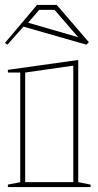

<svg xmlns="http://www.w3.org/2000/svg" viewBox="-22 -758 397 778"><path d="M10 0V-10L60 -19.8V-464H10V-475L295 -515V-20L345 -10V0ZM80 -20H275V-492L80 -464ZM8 -577 -2 -584 128 -738H208L338 -587L328 -577L73 -650ZM295 -607 199 -718H137L92 -666L292 -608Z"/></svg>

Font: Kalnia Glaze Thin
Style: Regular
Weight: 100
Version: Version 1.110